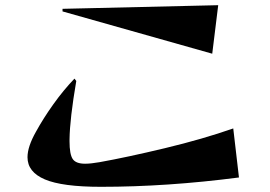

<svg xmlns="http://www.w3.org/2000/svg" viewBox="-20 -706 1040 740"><path d="M86 -100Q86 -141 119 -199Q147 -250 185.5 -304Q224 -358 267 -403L274 -394Q249 -248 248 -169V-161Q248 -112 260 -93.5Q272 -75 308 -75Q330 -75 364 -81Q470 -100 616 -135Q762 -170 879 -211L901 -22Q624 14 369 14Q220 14 153 -14.5Q86 -43 86 -100ZM221 -672 821 -686 798 -499 221 -662Z"/></svg>

Font: Tiejili SC
Style: Regular
Weight: 400
Designer: Buernia
Foundry: Ershou Xiaoxi Press
Version: Version 1.100